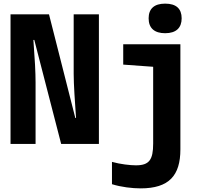

<svg xmlns="http://www.w3.org/2000/svg" viewBox="-20 -793 1167 1058"><path d="M890 -610C951 -610 981 -640 981 -692C981 -745 951 -773 890 -773C830 -773 799 -745 799 -692C799 -637 832 -610 890 -610ZM38 0H176V-339C176 -393 172 -468 164 -573H169L317 0H525V-714H386V-386C386 -328 393 -228 399 -143H395L250 -714H38ZM755 245C912 245 974 174 974 30V-549H659V-437L824 -425V-2C824 88 802 118 729 118C698 118 643 112 597 99V222C648 238 709 245 755 245Z"/></svg>

Font: Noto Sans Mono SemiCondensed ExtraBold
Style: Regular
Weight: 800
Width: 4
Designer: Monotype Design Team
Foundry: Monotype Imaging Inc.
Version: Version 2.014